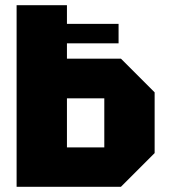

<svg xmlns="http://www.w3.org/2000/svg" viewBox="-20 -720 651 740"><path d="M44 0V-700H238V-628H437V-553H238V-494H446L576 -364V-130L446 0ZM238 -152H382V-341H238Z"/></svg>

Font: Tektur ExtraBold
Style: Regular
Weight: 800
Designer: Adam Jagosz
Foundry: Adam Jagosz
Version: Version 1.005;gftools[0.9.30]